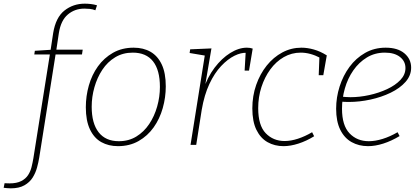

<svg xmlns="http://www.w3.org/2000/svg" viewBox="-116 -790 2288 1047"><path d="M-57 237Q-68 237 -77 236Q-86 235 -96 234L-91 209Q-89 209 -81.5 209.5Q-74 210 -64 210Q-25 210 -0.5 197.5Q24 185 37 165Q50 145 56 121Q62 97 66 73L157 -500L163 -493H71L74 -513L168 -519L159 -511L174 -610Q188 -695 235.5 -732.5Q283 -770 346 -770Q362 -770 379.5 -768Q397 -766 413 -761L404 -734Q389 -740 373.5 -741.5Q358 -743 344 -743Q292 -743 254 -711Q216 -679 205 -610L190 -510L183 -519H335L331 -493H179L188 -499L98 69Q94 94 86 123.5Q78 153 62 178.5Q46 204 17 220.5Q-12 237 -57 237Z M613 -530Q666 -530 705 -507.5Q744 -485 766 -438.5Q788 -392 788 -319Q788 -259 771.5 -200.5Q755 -142 722 -95.5Q689 -49 640 -21Q591 7 527 7Q476 7 436.5 -15Q397 -37 374.5 -84.5Q352 -132 352 -205Q352 -266 368.5 -324Q385 -382 418 -428Q451 -474 500 -502Q549 -530 613 -530ZM608 -503Q554 -503 512 -477.5Q470 -452 442 -409.5Q414 -367 399 -314.5Q384 -262 384 -208Q384 -117 422 -68.5Q460 -20 532 -20Q586 -20 627.5 -45.5Q669 -71 697.5 -113.5Q726 -156 741 -209Q756 -262 756 -316Q756 -408 718.5 -455.5Q681 -503 608 -503Z M923 0 1003 -502 1013 -485 918 -501 921 -521 1037 -526 1000 -308 992 -299Q1015 -369 1054 -420.5Q1093 -472 1139.5 -501Q1186 -530 1230 -530Q1248 -530 1262 -525L1242 -405H1218L1224 -510L1230 -502Q1199 -504 1162.5 -486Q1126 -468 1090 -430Q1054 -392 1026 -332.5Q998 -273 984 -191L954 0Z M1430 7Q1382 7 1343.5 -14.5Q1305 -36 1282.5 -81.5Q1260 -127 1260 -199Q1260 -267 1281 -327Q1302 -387 1338.5 -432.5Q1375 -478 1423.5 -504Q1472 -530 1528 -530Q1560 -530 1595.5 -520Q1631 -510 1666 -488L1647 -380H1622L1626 -484L1631 -474Q1576 -503 1524 -503Q1474 -503 1431.5 -478.5Q1389 -454 1358 -411.5Q1327 -369 1309.5 -315Q1292 -261 1292 -200Q1292 -106 1333 -63.5Q1374 -21 1436 -21Q1470 -21 1508.5 -33.5Q1547 -46 1586 -69L1597 -47Q1555 -21 1511.5 -7Q1468 7 1430 7Z M1891 7Q1841 7 1801.5 -15Q1762 -37 1739.5 -82.5Q1717 -128 1717 -197Q1717 -259 1736 -318.5Q1755 -378 1790 -425.5Q1825 -473 1875 -501.5Q1925 -530 1987 -530Q2053 -530 2089.5 -499Q2126 -468 2126 -421Q2126 -378 2095.5 -343.5Q2065 -309 2014.5 -284.5Q1964 -260 1904 -247Q1844 -234 1786 -234Q1773 -234 1763 -234.5Q1753 -235 1742 -236L1746 -263Q1757 -262 1769.5 -261Q1782 -260 1795 -260Q1845 -260 1897.5 -271.5Q1950 -283 1995 -304Q2040 -325 2067.5 -354Q2095 -383 2095 -419Q2095 -456 2065 -479.5Q2035 -503 1983 -503Q1928 -503 1884.5 -476.5Q1841 -450 1810.5 -406Q1780 -362 1764.5 -307.5Q1749 -253 1749 -197Q1749 -106 1790 -63Q1831 -20 1895 -20Q1930 -20 1970.5 -32.5Q2011 -45 2052 -69L2063 -48Q2018 -21 1974 -7Q1930 7 1891 7Z"/></svg>

Font: Bitter Thin ExtraLight
Style: Italic
Weight: 250
Italic angle: -9°
Version: Version 2.002